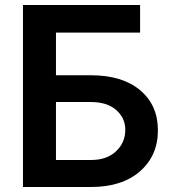

<svg xmlns="http://www.w3.org/2000/svg" viewBox="-20 -747 694 767"><path d="M71.8 0V-727.1H539.6V-616.7H203.6V-446.3H343.8Q468.3 -446.3 539.6 -386.7Q610.8 -327.1 610.8 -226.6Q610.8 -125 539.1 -62.5Q467.3 0 343.8 0ZM203.6 -107.9H343.8Q407.2 -107.9 443.8 -142.8Q480.5 -177.7 480.5 -228Q480.5 -275.9 444.1 -307.6Q407.7 -339.4 343.8 -339.4H203.6Z"/></svg>

Font: Interop SemBd
Style: Regular
Weight: 600
Designer: Rasmus Andersson, Google, Jang Haemin
Foundry: jhaemin
Version: Version 1.007